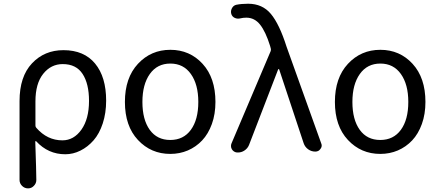

<svg xmlns="http://www.w3.org/2000/svg" viewBox="-20 -829 2397 1050"><path d="M86.9 155.3V-276.4Q86.9 -410.2 154.8 -482.4Q222.7 -554.7 327.1 -554.7Q439.5 -554.7 500 -481.4Q560.5 -408.2 560.5 -278.3Q560.5 -210.9 542 -154.3Q523.4 -97.7 491.7 -61.5Q460 -25.4 419.9 -5.4Q379.9 14.6 336.9 14.6Q243.2 14.6 177.7 -56.6Q176.8 -57.6 174.8 -57.1Q172.9 -56.6 172.9 -54.7Q178.7 115.2 178.7 155.3Q178.7 173.8 165 187.5Q152.3 201.2 133.3 201.2Q114.3 201.2 100.6 187.5Q86.9 173.8 86.9 155.3ZM321.3 -61.5Q383.8 -61.5 425.3 -120.1Q466.8 -178.7 466.8 -277.3Q466.8 -371.1 431.6 -424.8Q396.5 -478.5 323.2 -478.5Q258.8 -478.5 216.3 -425.3Q173.8 -372.1 173.8 -274.4V-142.6Q173.8 -134.8 178.7 -129.9Q238.3 -61.5 321.3 -61.5Z M911.1 12.7Q805.7 12.7 734.4 -63.5Q663.1 -139.6 663.1 -271.5Q663.1 -403.3 734.4 -480Q805.7 -556.6 911.6 -556.6Q1017.6 -556.6 1087.9 -480Q1158.2 -403.3 1158.2 -271.5Q1158.2 -205.1 1138.7 -150.9Q1119.1 -96.7 1085.4 -61Q1051.8 -25.4 1007.3 -6.3Q962.9 12.7 911.1 12.7ZM1064.5 -271.5Q1064.5 -367.2 1023.9 -424.3Q983.4 -481.4 911.6 -481.4Q839.8 -481.4 799.3 -424.3Q758.8 -367.2 758.8 -271.5Q758.8 -174.8 798.8 -119.1Q838.9 -63.5 911.1 -63.5Q983.4 -63.5 1023.9 -119.1Q1064.5 -174.8 1064.5 -271.5Z M1341.8 -36.1Q1334 -16.6 1315.4 -4.9Q1299.8 4.9 1282.2 4.9Q1278.3 4.9 1275.4 4.9Q1257.8 2.9 1248 -12.7Q1243.2 -21.5 1243.2 -30.3Q1243.2 -38.1 1246.1 -44.9L1460 -548.8Q1462.9 -555.7 1460.9 -563.5L1457 -578.1Q1432.6 -656.2 1402.3 -694.3Q1372.1 -732.4 1327.1 -732.4Q1309.6 -732.4 1293.9 -728.5Q1278.3 -724.6 1264.2 -731Q1250 -737.3 1245.1 -752Q1243.2 -758.8 1243.2 -764.6Q1243.2 -774.4 1248 -783.2Q1255.9 -798.8 1271.5 -802.7Q1299.8 -808.6 1336.9 -808.6Q1415 -808.6 1461.4 -752.9Q1507.8 -697.3 1546.9 -574.2L1736.3 -45.9Q1739.3 -39.1 1739.3 -33.2Q1739.3 -23.4 1732.4 -14.6Q1722.7 0 1704.1 0Q1682.6 0 1665 -12.7Q1647.5 -25.4 1640.6 -45.9L1506.8 -449.2Q1505.9 -451.2 1503.9 -451.2Q1502 -451.2 1501 -449.2Z M2059.6 12.7Q1954.1 12.7 1882.8 -63.5Q1811.5 -139.6 1811.5 -271.5Q1811.5 -403.3 1882.8 -480Q1954.1 -556.6 2060.1 -556.6Q2166 -556.6 2236.3 -480Q2306.6 -403.3 2306.6 -271.5Q2306.6 -205.1 2287.1 -150.9Q2267.6 -96.7 2233.9 -61Q2200.2 -25.4 2155.8 -6.3Q2111.3 12.7 2059.6 12.7ZM2212.9 -271.5Q2212.9 -367.2 2172.4 -424.3Q2131.8 -481.4 2060.1 -481.4Q1988.3 -481.4 1947.8 -424.3Q1907.2 -367.2 1907.2 -271.5Q1907.2 -174.8 1947.3 -119.1Q1987.3 -63.5 2059.6 -63.5Q2131.8 -63.5 2172.4 -119.1Q2212.9 -174.8 2212.9 -271.5Z"/></svg>

Font: Gen Jyuu Gothic Regular
Style: Regular
Weight: 400
Designer: [Source Han Sans]
Ryoko NISHIZUKA  (kana & ideographs); Paul D. Hunt (Latin, Greek & Cyrillic); Wenlong ZHANG  (bopomofo
Version: Version 1.002.20150607